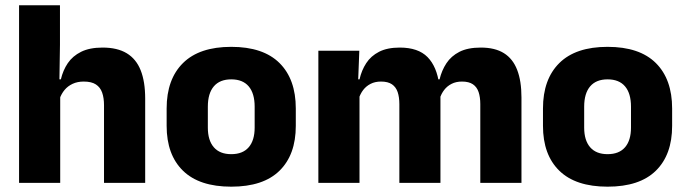

<svg xmlns="http://www.w3.org/2000/svg" viewBox="-20 -680 2552 714"><path d="M519.9 0H366.8V-288.8Q366.8 -315.9 359.9 -335.6Q352.9 -355.4 336.6 -366Q320.3 -376.7 291.5 -376.7Q267.9 -376.7 249.9 -368.2Q232 -359.8 220.2 -345.6Q208.4 -331.4 202.1 -313.5L171.1 -385H206.4Q214.2 -418.5 232.1 -445.1Q250.1 -471.7 281.7 -487.4Q313.3 -503.1 361.4 -503.1Q416.4 -503.1 451.4 -481.9Q486.4 -460.7 503.1 -418.7Q519.9 -376.6 519.9 -313.3ZM203.9 0H50.9V-660.3H203V-513.3L200.5 -351.4L203.9 -339.5Z M839.9 14.2Q721.2 14.2 660.4 -45.2Q599.7 -104.6 599.7 -211.9V-276.5Q599.7 -385.4 660.6 -445.6Q721.5 -505.8 839.9 -505.8Q958.7 -505.8 1019.4 -445.6Q1080 -385.4 1080 -276.5V-211.9Q1080 -104.6 1019.5 -45.2Q959.1 14.2 839.9 14.2ZM839.9 -106.7Q882.7 -106.7 904.8 -132.3Q927 -157.9 927 -205.5V-283.2Q927 -332.8 904.8 -358.9Q882.7 -384.9 839.9 -384.9Q797.5 -384.9 775.2 -358.9Q752.9 -332.8 752.9 -283.2V-205.5Q752.9 -157.9 775.2 -132.3Q797.5 -106.7 839.9 -106.7Z M1919.2 0H1766.1V-293Q1766.1 -318.8 1759.8 -337.6Q1753.5 -356.4 1738.7 -366.5Q1723.8 -376.7 1698 -376.7Q1675.8 -376.7 1659.3 -368.2Q1642.8 -359.8 1631.9 -345.6Q1620.9 -331.4 1615.5 -313.5L1600.8 -385H1614.7Q1622.6 -418 1640.1 -444.7Q1657.6 -471.4 1688.5 -487.3Q1719.5 -503.1 1767.9 -503.1Q1820.5 -503.1 1853.8 -482.4Q1887.1 -461.7 1903.1 -420.4Q1919.2 -379.2 1919.2 -317.6ZM1316.9 0H1163.9V-491.4H1316.2L1311.1 -359.2L1316.9 -354.2ZM1617.9 0H1465.1V-293Q1465.1 -318.8 1458.8 -337.6Q1452.4 -356.4 1437.6 -366.5Q1422.7 -376.7 1396.9 -376.7Q1374.7 -376.7 1358.2 -368.2Q1341.7 -359.8 1330.8 -345.6Q1319.9 -331.4 1314.4 -313.5L1290.8 -385H1317Q1324.6 -418.5 1341.9 -445.1Q1359.1 -471.7 1389.6 -487.4Q1420.1 -503.1 1466.6 -503.1Q1535 -503.1 1569.8 -467.8Q1604.6 -432.4 1613.3 -365.4Q1614.8 -355.6 1616.4 -341.2Q1617.9 -326.7 1617.9 -315.2Z M2239.4 14.2Q2120.7 14.2 2059.9 -45.2Q1999.2 -104.6 1999.2 -211.9V-276.5Q1999.2 -385.4 2060.1 -445.6Q2121 -505.8 2239.4 -505.8Q2358.2 -505.8 2418.9 -445.6Q2479.5 -385.4 2479.5 -276.5V-211.9Q2479.5 -104.6 2419 -45.2Q2358.6 14.2 2239.4 14.2ZM2239.4 -106.7Q2282.2 -106.7 2304.3 -132.3Q2326.5 -157.9 2326.5 -205.5V-283.2Q2326.5 -332.8 2304.3 -358.9Q2282.2 -384.9 2239.4 -384.9Q2197 -384.9 2174.7 -358.9Q2152.4 -332.8 2152.4 -283.2V-205.5Q2152.4 -157.9 2174.7 -132.3Q2197 -106.7 2239.4 -106.7Z"/></svg>

Font: Anek Kannada Medium
Style: Regular
Weight: 500
Designer: Vaishnavi Murthy, Maithili Shingre (Kannada) & Yesha Goshar (Latin)
Foundry: Ek Type
Version: Version 1.003